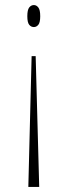

<svg xmlns="http://www.w3.org/2000/svg" viewBox="-20 -562 285 759"><path d="M121 -340 135 177H92L105 -340ZM114 -542Q124 -542 131.5 -532.5Q139 -523 139 -498Q139 -473 131.5 -464Q124 -455 114 -455Q103 -455 95.5 -464Q88 -473 88 -498Q88 -523 95.5 -532.5Q103 -542 114 -542Z"/></svg>

Font: Noto Serif Display Condensed ExtraLight
Style: Regular
Weight: 200
Width: 3
Designer: Monotype Design Team
Foundry: Monotype Imaging Inc.
Version: Version 2.009